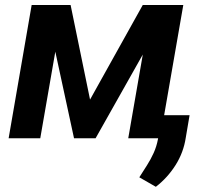

<svg xmlns="http://www.w3.org/2000/svg" viewBox="-20 -548 838 761"><path d="M336.9 -153.3 545.9 -528.3H656.7L358.9 0H273.4L159.2 -528.3H259.8ZM231.4 -528.3 139.6 0H14.2L105.5 -528.3ZM488.3 0 580.1 -528.3H706.5L614.7 0ZM731.4 -91.3 716.3 -2.4Q707.5 56.2 675.8 106.4Q644 156.7 597.7 192.4L532.2 154.8Q547.9 130.4 562.7 106.9Q577.6 83.5 589.1 58.1Q600.6 32.7 606 3.9L622.6 -91.3Z"/></svg>

Font: Roboto SemiBold
Style: Italic
Weight: 600
Designer: Christian Robertson
Foundry: Google
Version: Version 3.009; 2024